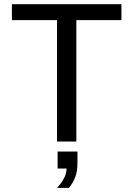

<svg xmlns="http://www.w3.org/2000/svg" viewBox="-20 -679 640 921"><path d="M346.2 -582.5V0H253.4V-582.5H37.1V-658.7H562.5V-582.5ZM351.6 99.6Q351.6 142.1 340.8 170.7Q330.1 199.2 310.5 222.2H253.4Q299.3 173.3 299.3 129.4H256.3V47.9H351.6Z"/></svg>

Font: Cousine
Style: Regular
Weight: 400
Monospace: yes
Designer: Steve Matteson
Foundry: Monotype Imaging Inc.
Version: Version 1.21